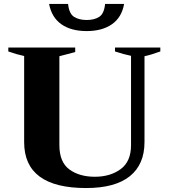

<svg xmlns="http://www.w3.org/2000/svg" viewBox="-20 -940 852 970"><path d="M228 -920H324Q329 -871 354 -855Q379 -839 418 -839Q457 -839 481.5 -855Q506 -871 511 -920H607Q595 -852 545.5 -817.5Q496 -783 418 -783Q339 -783 290 -817.5Q241 -852 228 -920ZM102 -222V-657Q68 -664 22 -680V-700H360V-677Q336 -670 280 -656V-207Q280 -121 330.5 -84Q381 -47 459 -47Q537 -47 589.5 -85.5Q642 -124 642 -207V-658Q607 -665 561 -680V-700H790V-680Q740 -662 710 -656V-222Q710 -109 635.5 -49.5Q561 10 415 10Q102 10 102 -222Z"/></svg>

Font: Trirong ExtraBold
Style: Regular
Weight: 800
Designer: Katatrad Team
Foundry: CadsonDemak
Version: Version 1.001